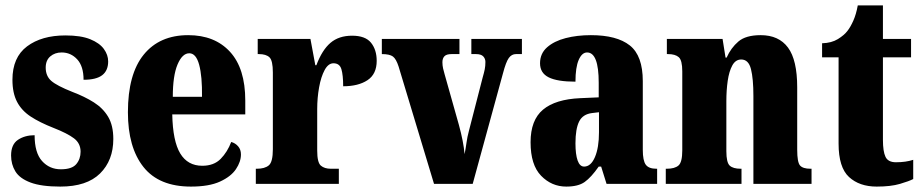

<svg xmlns="http://www.w3.org/2000/svg" viewBox="-20 -680 3412 710"><path d="M203 10Q133 10 93 -5Q53 -20 37 -46Q21 -72 21 -105Q21 -146 46.5 -163Q72 -180 108 -180Q108 -115 135.5 -84.5Q163 -54 205 -54Q246 -54 262 -73Q278 -92 278 -119Q278 -150 253.5 -168.5Q229 -187 178 -207Q127 -227 93.5 -249Q60 -271 43 -303.5Q26 -336 26 -385Q26 -468 80 -508.5Q134 -549 222 -549Q279 -549 313.5 -535Q348 -521 364 -499Q380 -477 380 -453Q380 -419 358 -402Q336 -385 289 -385Q289 -435 265.5 -460.5Q242 -486 208 -486Q183 -486 166 -471.5Q149 -457 149 -430Q149 -399 169.5 -381Q190 -363 248 -340Q293 -323 327 -301.5Q361 -280 380 -248Q399 -216 399 -166Q399 -87 350 -38.5Q301 10 203 10Z M686 10Q568 10 510.5 -62.5Q453 -135 453 -265Q453 -406 511.5 -478Q570 -550 676 -550Q774 -550 830.5 -488.5Q887 -427 887 -308V-257H617Q619 -158 646.5 -112.5Q674 -67 728 -67Q771 -67 796 -92.5Q821 -118 835 -155Q850 -151 860.5 -139Q871 -127 871 -109Q871 -82 852.5 -54.5Q834 -27 793.5 -8.5Q753 10 686 10ZM727 -322Q728 -398 716.5 -440.5Q705 -483 680 -483Q654 -483 636.5 -441.5Q619 -400 619 -322Z M926 0V-56H930Q959 -56 974 -68.5Q989 -81 989 -128V-412Q989 -456 976.5 -468Q964 -480 937 -480H933V-536H1128L1146 -439H1150Q1171 -495 1202 -521.5Q1233 -548 1282 -548Q1331 -548 1352 -522Q1373 -496 1373 -455Q1373 -406 1339 -383.5Q1305 -361 1249 -361Q1249 -402 1242.5 -424Q1236 -446 1213 -446Q1194 -446 1180.5 -421Q1167 -396 1160 -357Q1153 -318 1153 -277V-123Q1153 -79 1166.5 -67.5Q1180 -56 1203 -56H1233V0Z M1454 -434Q1445 -462 1433 -471Q1421 -480 1392 -480V-536H1679V-480H1650Q1631 -480 1623.5 -472Q1616 -464 1616 -450Q1616 -438 1618.5 -427Q1621 -416 1624 -406L1677 -218Q1694 -156 1698 -110Q1702 -130 1705 -152Q1708 -174 1714 -196L1765 -394Q1770 -411 1772.5 -423.5Q1775 -436 1775 -451Q1775 -463 1767 -471.5Q1759 -480 1740 -480H1723V-536H1910V-480H1888Q1872 -480 1861.5 -465.5Q1851 -451 1840 -409L1728 0H1585Z M2074 10Q2020 10 1981 -30Q1942 -70 1942 -154Q1942 -236 1988 -274.5Q2034 -313 2126 -317L2194 -320V-374Q2194 -486 2151 -486Q2132 -486 2120 -458.5Q2108 -431 2108 -378Q2041 -378 2009 -394Q1977 -410 1977 -446Q1977 -482 2003 -505Q2029 -528 2071.5 -539Q2114 -550 2165 -550Q2261 -550 2309 -512Q2357 -474 2357 -380V-126Q2357 -86 2368 -71Q2379 -56 2407 -56H2410V0H2223L2203 -64H2194Q2166 -24 2142 -7Q2118 10 2074 10ZM2140 -64Q2165 -64 2180 -99Q2195 -134 2195 -191V-265L2170 -262Q2135 -258 2121.5 -230.5Q2108 -203 2108 -150Q2108 -109 2116 -86.5Q2124 -64 2140 -64Z M2442 0V-56H2446Q2475 -56 2489 -68Q2503 -80 2503 -124V-416Q2503 -457 2490 -468.5Q2477 -480 2450 -480H2446V-536H2652L2663 -467H2667Q2683 -503 2710.5 -526.5Q2738 -550 2793 -550Q2860 -550 2894 -504Q2928 -458 2928 -357V-126Q2928 -80 2938.5 -68Q2949 -56 2977 -56H2981V0H2766V-325Q2766 -389 2757 -424.5Q2748 -460 2721 -460Q2700 -460 2688 -438Q2676 -416 2671 -381Q2666 -346 2666 -306V-121Q2666 -79 2678.5 -67.5Q2691 -56 2719 -56H2722V0Z M3222 10Q3158 10 3119.5 -25.5Q3081 -61 3081 -149V-468H3020V-520Q3055 -521 3078.5 -535.5Q3102 -550 3114 -566Q3125 -580 3135.5 -603.5Q3146 -627 3152 -660H3245V-536H3349V-468H3245V-163Q3245 -120 3254.5 -100Q3264 -80 3293 -80Q3330 -80 3357 -89V-18Q3342 -10 3308 0Q3274 10 3222 10Z"/></svg>

Font: Noto Serif ExtraCondensed Black
Style: Regular
Weight: 900
Width: 2
Designer: Monotype Design Team
Foundry: Monotype Imaging Inc.
Version: Version 2.015; ttfautohint (v1.8.4.7-5d5b)